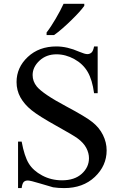

<svg xmlns="http://www.w3.org/2000/svg" viewBox="-20 -951 625 987"><path d="M482.1 -712.3V-471.8H463.6Q454.4 -541 430.5 -581.8Q406.7 -622.6 362.1 -647.2Q317.4 -671.8 270.3 -671.8Q217.9 -671.8 182.8 -639Q147.7 -606.2 147.7 -565.1Q147.7 -532.8 169.2 -506.2Q201 -467.7 321.5 -403.6Q419 -351.8 454.6 -323.6Q490.3 -295.4 509.2 -257.2Q528.2 -219 528.2 -177.9Q528.2 -99 467.4 -41.5Q406.7 15.9 309.7 15.9Q279.5 15.9 252.8 11.8Q236.9 7.7 186.4 -7.7Q135.9 -23.1 123.1 -23.1Q109.2 -23.1 101.8 -15.4Q94.4 -7.7 91.3 15.9H72.8V-223.1H91.3Q105.1 -148.2 127.7 -111Q150.3 -73.8 196.7 -49Q243.1 -24.1 299 -24.1Q363.1 -24.1 400.3 -57.7Q437.4 -91.3 437.4 -137.9Q437.4 -164.1 423.6 -190.5Q409.7 -216.9 379 -239.5Q358.5 -254.9 269 -304.6Q179.5 -354.4 142.3 -384.4Q105.1 -414.4 85.1 -450.3Q65.1 -486.2 65.1 -529.2Q65.1 -604.1 122.8 -658.2Q180.5 -712.3 269.7 -712.3Q325.6 -712.3 387.2 -685.1Q416.4 -672.8 428.7 -672.8Q441 -672.8 450 -680.5Q459 -688.2 463.6 -712.3ZM219.5 -784.1Q230.8 -798.5 242.8 -816.9Q254.9 -835.4 266.4 -855.1Q277.9 -874.9 288.5 -894.6Q299 -914.4 306.7 -931.3H413.3V-921Q404.1 -907.7 386.2 -887.9Q368.2 -868.2 346.2 -846.7Q324.1 -825.1 301 -804.9Q277.9 -784.6 257.9 -770.8H219.5Z"/></svg>

Font: MM Jasmine
Style: Regular
Weight: 400
Designer: Khon Soe Zaw Thu
Version: Version 1.00 July 11, 2016, initial release